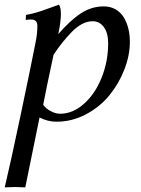

<svg xmlns="http://www.w3.org/2000/svg" viewBox="-27 -518 601 821"><path d="M142.1 -15.6Q135.7 16.1 111.1 136.2Q86.4 256.3 81.1 283.2Q55.7 281.7 37.6 281.7L-6.8 283.2Q17.6 181.2 62.3 -31Q106.9 -243.2 125 -335.9Q132.8 -374 132.8 -407.7Q132.8 -434.6 106 -434.6Q91.8 -434.6 83 -432.6L84 -454.1Q108.4 -458.5 130.6 -465.1Q152.8 -471.7 182.9 -482.9Q212.9 -494.1 225.1 -498Q233.4 -486.3 233.4 -459Q233.4 -425.3 222.2 -372.1Q273.4 -431.2 318.8 -460.9Q364.3 -490.7 417 -490.7Q445.3 -490.7 467.5 -477.8Q489.7 -464.8 502.7 -443.1Q515.6 -421.4 522 -395Q528.3 -368.7 528.3 -339.4Q528.3 -280.8 504.6 -220.2Q481 -159.7 440.4 -110.1Q399.9 -60.5 340.3 -29.1Q280.8 2.4 214.8 2.4Q177.2 2.4 142.1 -15.6ZM202.1 -284.2Q172.4 -147 157.7 -69.8Q163.1 -62.5 171.4 -54.9Q179.7 -47.4 196.3 -39.6Q212.9 -31.7 230.5 -31.7Q283.7 -31.7 331.3 -73.5Q378.9 -115.2 407.2 -185.1Q435.5 -254.9 435.5 -333Q435.5 -377 417.2 -402.1Q398.9 -427.2 368.7 -427.2Q346.2 -427.2 323.2 -415Q300.3 -402.8 278.1 -379.6Q255.9 -356.4 239 -335.2Q222.2 -314 202.1 -284.2Z"/></svg>

Font: Flanker
Style: Italic
Weight: 400
Italic angle: -12°
Designer: Flanker
Version: Version 2.027